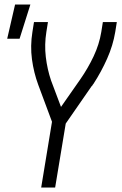

<svg xmlns="http://www.w3.org/2000/svg" viewBox="-20 -833 540 853"><path d="M163 0 211 -292 150 -456Q130 -510 122 -569.5Q114 -629 124 -691L131 -735H193L186 -691Q177 -635 183.5 -580Q190 -525 207 -475L251 -358L337 -481Q371 -530 396 -583Q421 -636 430 -691L437 -735H499L492 -691Q482 -631 456 -572.5Q430 -514 395 -460Q392 -457 391 -454.5Q390 -452 387 -450L272 -284L225 0ZM12 -661 47 -813H115L67 -661Z"/></svg>

Font: Iosevka Curly Light
Style: Italic
Weight: 300
Italic angle: -9°
Monospace: yes
Designer: Belleve Invis
Foundry: Belleve Invis
Version: Version 22.1.2; ttfautohint (v1.8.4)